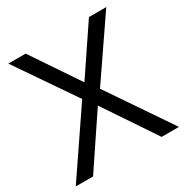

<svg xmlns="http://www.w3.org/2000/svg" viewBox="-166 -852 947 985"><g transform="rotate(-30 307.5 -359.5)"><path d="M2 0 254.9 -372.1 17.6 -718.8H120.1L307.6 -440.4L495.1 -718.8H597.7L360.4 -372.1L613.3 0H510.7L307.6 -302.7L104.5 0Z"/></g></svg>

Font: Inter Display V
Style: Regular
Weight: 400
Designer: Rasmus Andersson
Foundry: rsms
Version: Version 3.015;git-src